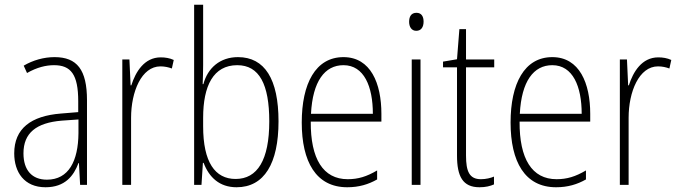

<svg xmlns="http://www.w3.org/2000/svg" viewBox="-20 -780 2863 810"><path d="M210 -539C165 -539 119 -526 80 -503L94 -472C136 -496 174 -505 208 -505C279 -505 310 -466 310 -353V-307L237 -301C111 -291 40 -238 40 -133C40 -54 82 10 172 10C254 10 291 -38 311 -92H313L318 0H347V-357C347 -486 305 -539 210 -539ZM240 -271 311 -276V-218C310 -101 270 -22 178 -22C115 -22 79 -62 79 -133C79 -219 133 -262 240 -271Z M658 -538C589 -538 552 -477 534 -420H531L526 -529H496V0H533V-283C533 -393 577 -500 657 -500C675 -500 692 -496 705 -491L713 -527C696 -535 677 -538 658 -538Z M837 -506V-760H799V0H830L836 -93H839C862 -32 906 10 978 10C1095 10 1155 -91 1155 -268C1155 -446 1097 -539 984 -539C908 -539 856 -493 838 -425H835C836 -448 837 -480 837 -506ZM981 -505C1074 -505 1116 -424 1116 -268C1116 -105 1066 -25 974 -25C887 -25 837 -96 837 -247V-283C837 -418 880 -505 981 -505Z M1429 -539C1311 -539 1253 -427 1253 -263C1253 -98 1313 10 1445 10C1494 10 1534 -2 1571 -23V-61C1527 -35 1491 -24 1447 -24C1343 -24 1290 -110 1291 -267H1589V-300C1589 -428 1544 -539 1429 -539ZM1429 -505C1516 -505 1553 -415 1553 -300H1292C1299 -437 1350 -505 1429 -505Z M1737 -726C1714 -726 1706 -709 1706 -688C1706 -667 1716 -650 1736 -650C1757 -650 1767 -666 1767 -689C1767 -709 1759 -726 1737 -726ZM1754 -529H1717V0H1754Z M2009 -24C1960 -24 1946 -57 1946 -124V-496H2065V-529H1946V-657H1918L1908 -530L1849 -520V-496H1908V-124C1908 -36 1932 10 2003 10C2029 10 2048 5 2064 -2V-35C2050 -29 2030 -24 2009 -24Z M2310 -539C2192 -539 2134 -427 2134 -263C2134 -98 2194 10 2326 10C2375 10 2415 -2 2452 -23V-61C2408 -35 2372 -24 2328 -24C2224 -24 2171 -110 2172 -267H2470V-300C2470 -428 2425 -539 2310 -539ZM2310 -505C2397 -505 2434 -415 2434 -300H2173C2180 -437 2231 -505 2310 -505Z M2757 -538C2688 -538 2651 -477 2633 -420H2630L2625 -529H2595V0H2632V-283C2632 -393 2676 -500 2756 -500C2774 -500 2791 -496 2804 -491L2812 -527C2795 -535 2776 -538 2757 -538Z"/></svg>

Font: Noto Sans Condensed ExtraLight
Style: Regular
Weight: 200
Width: 3
Designer: Monotype Design Team
Foundry: Monotype Imaging Inc.
Version: Version 2.013